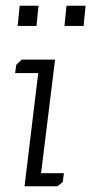

<svg xmlns="http://www.w3.org/2000/svg" viewBox="-20 -653 320 673"><path d="M206 -562 213 -633H280L273 -562ZM42 -562 49 -633H115L108 -562ZM37 -426 56 -444H173L124 -46H204L200 -15L181 0H66L114 -397H33Z"/></svg>

Font: Zilla Slab Light
Style: Italic
Weight: 300
Italic angle: -6°
Designer: Typotheque.com
Foundry: Typotheque type foundry
Version: Version 1.1; 2017; ttfautohint (v1.6)